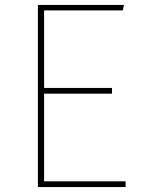

<svg xmlns="http://www.w3.org/2000/svg" viewBox="-20 -755 574 775"><path d="M480 -735H133V0H487V-23H158V-377H432V-400H158V-713H476Z"/></svg>

Font: Glow Sans SC Normal Thin
Style: Regular
Weight: 100
Designer: Ryoko NISHIZUKA (kana, bopomofo & ideographs); Paul D. Hunt (Latin, Greek & Cyrillic); Sandoll Communications, Soo-young
Version: Version 0.93